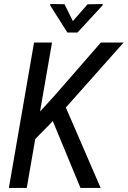

<svg xmlns="http://www.w3.org/2000/svg" viewBox="-20 -919 624 939"><path d="M234.4 -710.9 110.8 0H23.4L146.5 -710.9ZM584.5 -710.9 287.6 -377 117.7 -203.6 119.6 -312.5 244.1 -448.2 473.1 -710.9ZM373.5 0 228 -351.6 289.6 -421.9 472.2 0ZM295.4 -898.4 336.4 -815.9 408.2 -897.9 481.9 -899.4V-893.1L358.9 -759.8H309.6L225.6 -892.6V-899.4Z"/></svg>

Font: Roboto Condensed
Style: Italic
Weight: 400
Italic angle: -12°
Designer: Christian Robertson
Foundry: Google
Version: Version 3.0